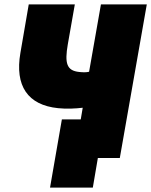

<svg xmlns="http://www.w3.org/2000/svg" viewBox="-20 -720 689 875"><path d="M208 135H403L426 0H526L649 -700H440L386 -393C373 -390 361 -390 341 -392C284 -398 274 -431 289 -518L321 -700H111L73 -479C47 -329 106 -241 245 -227C284 -223 323 -225 357 -229L348 -176H262Z"/></svg>

Font: Fixel Text 20240404 Black
Style: Italic
Weight: 900
Width: 4
Italic angle: -10°
Designer: AlfaBravo + MacPaw
Foundry: Kyrylo Tkachov, Marchela Mozhyna, Serhii Makarenko, Maria Weinstein, Zakhar Kryvoshyya
Version: Version 1.211;Glyphs 3.2 (3225)